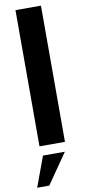

<svg xmlns="http://www.w3.org/2000/svg" viewBox="-117 -897 541 1189"><g transform="rotate(-10 153.5 -303.0)"><path d="M73.7 0V-856.4H233.9V0ZM91.3 250H15.1L85 60.1H222.7Z"/></g></svg>

Font: Now
Style: Bold
Weight: 700
Designer: Alfredo Marco Pradil
Foundry: Alfredo Marco Pradil
Version: Version 1.002;PS 001.002;hotconv 1.0.88;makeotf.lib2.5.64775